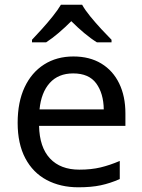

<svg xmlns="http://www.w3.org/2000/svg" viewBox="-20 -786 604 816"><path d="M292 -546Q361 -546 410.5 -516Q460 -486 486.5 -431.5Q513 -377 513 -304V-251H146Q148 -160 192.5 -112.5Q237 -65 317 -65Q368 -65 407.5 -74.5Q447 -84 489 -102V-25Q448 -7 408 1.5Q368 10 313 10Q237 10 178.5 -21Q120 -52 87.5 -113.5Q55 -175 55 -264Q55 -352 84.5 -415Q114 -478 167.5 -512Q221 -546 292 -546ZM291 -474Q228 -474 191.5 -433.5Q155 -393 148 -321H421Q420 -389 389 -431.5Q358 -474 291 -474ZM329 -766Q341 -744 363.5 -716.5Q386 -689 410.5 -662.5Q435 -636 454 -617V-606H392Q366 -622 338 -645.5Q310 -669 283 -696Q256 -669 229 -646Q202 -623 176 -606H116V-617Q135 -637 158.5 -663Q182 -689 204 -716.5Q226 -744 239 -766Z"/></svg>

Font: Noto Sans Lao
Style: Regular
Weight: 400
Designer: Monotype Design Team
Foundry: Monotype Imaging Inc.
Version: Version 2.003; ttfautohint (v1.8.4.7-5d5b)